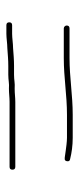

<svg xmlns="http://www.w3.org/2000/svg" viewBox="157 -633 248 602"><g transform="rotate(90 281.0 -332.0)"><path d="M131 -231 159 -233C168.3 -233.7 177.7 -234 187 -234H214C232.5 -234 240.7 -237.4 258 -236C272.8 -236 285.5 -238 299 -238H503C509 -238 512 -241 512 -247C512 -253 509 -256 503 -256H300C284.9 -256 274.4 -254 258 -254C239.7 -255.3 232 -252 214 -252H186C167.4 -252 148.2 -250.3 131 -249C117.6 -249 98.9 -246 86 -246H59C53 -246 50 -243 50 -237C50 -231 53 -228 59 -228H86C98.8 -228 117.8 -231 131 -231ZM69 -408H162C224.8 -408 277.6 -418 340 -418H412C424.2 -418 443.7 -415.3 453 -414L467 -412C476 -410.9 483.9 -408.2 485.5 -418C486.5 -424 484 -427.3 478 -428C459 -432.8 436.3 -436 412 -436H340C278.1 -436 223.6 -426 162 -426H69C63 -426 60 -423 60 -417C60 -412.5 64.2 -408 69 -408Z"/></g></svg>

Font: HoneyBee
Style: BLn
Weight: 100
Foundry: Cannot Into Space Fonts
Version: Version 0.89